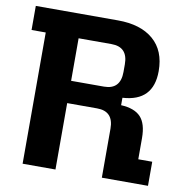

<svg xmlns="http://www.w3.org/2000/svg" viewBox="-78 -765 811 840"><g transform="rotate(10 327.5 -345.0)"><path d="M77 0V-583H14V-690H379Q480 -690 536.5 -641.5Q593 -593 593 -502Q593 -435 559 -399.5Q525 -364 457 -360V-327Q517 -324 544.5 -294.5Q572 -265 572 -201V-107H634V0H429V-218Q429 -295 356 -295H223V0ZM369 -394Q442 -394 442 -472V-506Q442 -583 369 -583H223V-394Z"/></g></svg>

Font: Mozilla Headline ExtraLight
Style: Regular
Weight: 200
Designer: Studio DRAMA
Foundry: Studio DRAMA
Version: Version 1.000